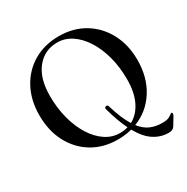

<svg xmlns="http://www.w3.org/2000/svg" viewBox="-188 -877 1144 1173"><g transform="rotate(-30 384.0 -290.0)"><path d="M382 -713.5Q484 -713.5 561.8 -666.2Q639.5 -619 683 -536.5Q726.5 -454 726.5 -348Q726.5 -225.5 669.8 -136.2Q613 -47 515.5 -9.5Q547 30.5 583.8 46.2Q620.5 62 664.5 62Q698.5 62 712.5 55Q726.5 48 739.5 38Q748.5 32.5 750 42.5Q751.5 48 746 58.5L713.5 112.5Q701.5 134 670.5 134Q615.5 134 567.8 103.5Q520 73 480 2Q433.5 14.5 381.5 14.5Q279.5 14.5 202 -32.5Q124.5 -79.5 81.2 -162.5Q38 -245.5 38 -353Q38 -459 81.5 -540.5Q125 -622 202.8 -667.8Q280.5 -713.5 382 -713.5ZM410 -180Q405.5 -196.5 418.5 -199Q430 -202 434.5 -186Q463.5 -89.5 499 -33.5Q551.5 -61 582 -123Q612.5 -185 612.5 -278Q612.5 -363 592.8 -437Q573 -511 537.5 -566.8Q502 -622.5 455 -653.8Q408 -685 354 -685Q264.5 -685 208.8 -616.2Q153 -547.5 153 -423.5Q153 -337.5 172.8 -263Q192.5 -188.5 227.8 -132.5Q263 -76.5 310 -45Q357 -13.5 411 -13.5Q441 -13.5 468 -21.5Q436 -86 410 -180Z"/></g></svg>

Font: Fraunces 72pt
Style: Regular
Weight: 400
Version: Version 1.000;[0bf87f6ff]